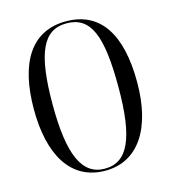

<svg xmlns="http://www.w3.org/2000/svg" viewBox="-109 -814 816 913"><g transform="rotate(-15 298.5 -357.5)"><path d="M298 10C460 10 552 -130 552 -358C552 -597 466 -725 299 -725C128 -725 44 -589 44 -359C44 -137 127 10 298 10ZM298 0C186 0 136 -111 136 -358C136 -611 183 -715 299 -715C419 -715 460 -611 460 -358C460 -107 411 0 298 0Z"/></g></svg>

Font: Noto Serif Display ExtraCondensed
Style: Regular
Weight: 400
Width: 2
Designer: Monotype Design Team
Foundry: Monotype Imaging Inc.
Version: Version 2.009